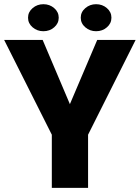

<svg xmlns="http://www.w3.org/2000/svg" viewBox="-22 -903 672 923"><path d="M183.1 -710.9 314 -402.3 445.3 -710.9H629.9L401.4 -255.4V0H227.1V-255.4L-2 -710.9ZM112.8 -817.9Q112.8 -845.2 134.8 -864Q156.7 -882.8 186.5 -882.8Q216.8 -882.8 238.5 -864Q260.3 -845.2 260.3 -817.9Q260.3 -790.5 238.5 -771.7Q216.8 -752.9 186.5 -752.9Q156.7 -752.9 134.8 -771.7Q112.8 -790.5 112.8 -817.9ZM366.2 -817.9Q366.2 -845.2 388.2 -864Q410.2 -882.8 439.9 -882.8Q470.2 -882.8 491.9 -864Q513.7 -845.2 513.7 -817.9Q513.7 -790.5 491.9 -771.7Q470.2 -752.9 439.9 -752.9Q410.2 -752.9 388.2 -771.7Q366.2 -790.5 366.2 -817.9Z"/></svg>

Font: Vazirmatn UI Black
Style: Regular
Weight: 900
Designer: Saber Rastikerdar
Foundry: Saber Rastikerdar
Version: Version 33.003